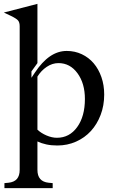

<svg xmlns="http://www.w3.org/2000/svg" viewBox="-23 -745 590 995"><path d="M250 204V230H0V204L21 202Q50 199 64.5 182.5Q79 166 79 135V-609Q79 -629 70.5 -639Q62 -649 33 -663L-3 -680L171 -725V-418L140 -375V-342L158 -369Q195 -425 236 -453Q277 -481 323 -481Q365 -481 401 -464Q437 -447 462.5 -417Q488 -387 502.5 -345.5Q517 -304 517 -255Q517 -198 498.5 -149.5Q480 -101 448 -66Q416 -31 371 -11Q326 9 274 9Q243 9 217.5 3.5Q192 -2 171 -12V135Q171 166 185.5 182.5Q200 199 229 202ZM280 -418Q248 -418 219 -398.5Q190 -379 171 -348V-73Q190 -55 218 -43Q246 -31 272 -31Q337 -31 377 -86.5Q417 -142 417 -232Q417 -313 378.5 -365.5Q340 -418 280 -418Z"/></svg>

Font: Redaction
Style: Regular
Weight: 400
Designer: Jeremy Mickel / Forest Young
Foundry: MCKL
Version: Version 2.001; Redaction